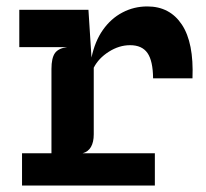

<svg xmlns="http://www.w3.org/2000/svg" viewBox="-20 -577 640 597"><path d="M48.5 0V-100.5H140V-362.5Q140 -396.5 150.8 -411.8Q161.5 -427 189 -430.5H40V-546.5H255L264.5 -398Q275 -448.5 300 -484Q325 -519.5 360.8 -538.2Q396.5 -557 438 -557Q508 -557 545.5 -500.5Q583 -444 578.5 -333.5H456Q455.5 -388 438.5 -412.2Q421.5 -436.5 384.5 -436.5Q350.5 -436.5 318.5 -416.2Q286.5 -396 271.5 -366.5V-159.5Q271.5 -135 262.8 -120Q254 -105 237 -100.5H461.5V0Z"/></svg>

Font: Spline Sans Mono SemiBold
Style: Regular
Weight: 600
Monospace: yes
Version: Version 1.004